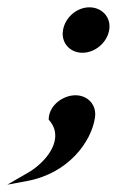

<svg xmlns="http://www.w3.org/2000/svg" viewBox="-73 -363 319 524"><path d="M-53 141 1 131C114 110 176 24 186 -41C192 -76 167 -103 133 -103C99 -103 62 -76 60 -40V-36L62 -34C93 2 76 49 33 87C23 96 10 105 -3 112ZM99 -281C93 -246 118 -219 152 -219C186 -219 219 -246 225 -281C231 -316 205 -343 171 -343C137 -343 105 -316 99 -281Z"/></svg>

Font: Charger Sport
Style: BdExtObl
Weight: 700
Designer: Jasper
Foundry: Cannot Into Space Fonts
Version: Version 1.1